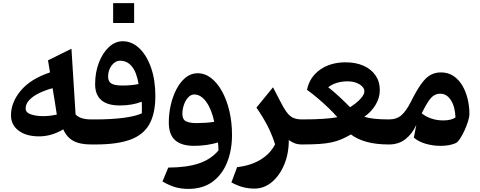

<svg xmlns="http://www.w3.org/2000/svg" viewBox="-20 -924 3067 1228"><path d="M299.8 -460.9 287.1 -538.1 437 -612.3 463.4 -192.4Q478 -175.8 503.9 -168Q529.8 -160.2 563 -160.2H563.5V0H563Q490.2 0 448.2 -23.4Q406.2 -46.9 384.8 -96.7Q309.6 -51.8 230 -51.8Q147.5 -51.8 98.9 -88.6Q50.3 -125.5 50.3 -186.5Q50.3 -269.5 113 -344.5Q175.8 -419.4 299.8 -460.9ZM316.4 -359.9Q270 -347.7 230.7 -328.6Q191.4 -309.6 167.7 -284.7Q144 -259.8 144 -230Q144 -204.1 177.5 -192.6Q210.9 -181.2 257.8 -181.2Q281.2 -181.2 303.7 -184.3Q326.2 -187.5 343.3 -190.9Q336.9 -234.9 330.6 -273.7Q324.2 -312.5 316.4 -359.9Z M973.6 -310.5Q973.6 -198.7 935.8 -130.4Q897.9 -62 814 -31Q730 0 591.3 0H563.5Q543.9 0 543.9 -36.6V-123.5Q543.9 -160.2 563.5 -160.2H590.3Q695.3 -160.2 772.5 -170.7Q849.6 -181.2 887.2 -199.2Q887.7 -215.3 887.5 -235.8Q887.2 -256.3 886.7 -273.4Q825.2 -249.5 746.1 -249.5Q588.4 -249.5 588.4 -385.7Q588.4 -460.4 612.3 -522.9Q636.2 -585.4 676.5 -622.8Q716.8 -660.2 764.6 -660.2Q824.2 -660.2 871.6 -614.7Q918.9 -569.3 946.3 -490.5Q973.6 -411.6 973.6 -310.5ZM866.2 -386.7Q854 -461.9 823.7 -498.8Q793.5 -535.6 748.5 -535.6Q717.3 -535.6 694.3 -505.6Q671.4 -475.6 671.4 -433.6Q671.4 -402.8 692.1 -389.9Q712.9 -377 762.7 -377Q791.5 -377 818.6 -379.4Q845.7 -381.8 866.2 -386.7ZM703.6 -903.8H837.9V-776.9H703.6Z M1184.1 284.2Q1142.6 284.2 1104.7 274.2Q1066.9 264.2 1019 236.8L1056.2 147.9Q1177.2 147 1253.7 120.6Q1330.1 94.2 1377.4 38.1Q1377 13.2 1374 -12.7Q1341.3 -2.9 1302.5 2.9Q1263.7 8.8 1220.7 8.8Q1141.1 8.8 1100.3 -27.1Q1059.6 -63 1059.6 -140.6Q1059.6 -197.8 1072.5 -253.7Q1085.4 -309.6 1109.6 -355.2Q1133.8 -400.9 1167.7 -428.2Q1201.7 -455.6 1243.7 -455.6Q1290.5 -455.6 1330.6 -424.6Q1370.6 -393.6 1400.6 -338.9Q1430.7 -284.2 1447.3 -212.9Q1463.9 -141.6 1463.9 -61Q1463.9 36.6 1432.4 115Q1400.9 193.4 1338.9 238.8Q1276.9 284.2 1184.1 284.2ZM1350.1 -145Q1333.5 -225.1 1299.1 -272.5Q1264.6 -319.8 1222.7 -319.8Q1201.2 -319.8 1183.8 -301.3Q1166.5 -282.7 1156.5 -254.2Q1146.5 -225.6 1146.5 -195.3Q1146.5 -160.2 1169.2 -148.4Q1191.9 -136.7 1237.8 -136.7Q1264.6 -136.7 1294.4 -138.7Q1324.2 -140.6 1350.1 -145Z M1726.1 -365.7 1767.6 -285.6Q1792.5 -235.4 1812.3 -208.3Q1832 -181.2 1854.7 -170.7Q1877.4 -160.2 1911.1 -160.2H1911.6V0H1911.1Q1885.7 0 1865.7 -7.3Q1845.7 -14.6 1827.1 -28.3Q1827.1 59.6 1797.4 129.9Q1767.6 200.2 1718 241.2Q1668.5 282.2 1607.9 282.2Q1570.8 282.2 1536.4 273.7Q1502 265.1 1460 242.7L1496.6 145Q1583.5 135.3 1646 97.4Q1708.5 59.6 1739.3 -1Q1721.2 -59.1 1693.1 -115Q1665 -170.9 1620.1 -235.8Z M2190.4 -525.4Q2256.3 -525.4 2305.4 -503.4Q2354.5 -481.4 2381.8 -441.7Q2409.2 -401.9 2409.2 -348.1Q2409.2 -297.4 2381.3 -252.2Q2353.5 -207 2310.1 -177.2Q2360.4 -160.2 2467.3 -160.2H2467.8V0H2467.3Q2385.7 0 2325.9 -16.4Q2266.1 -32.7 2224.6 -64Q2192.9 -45.9 2164.1 -33.4Q2135.3 -21 2101.6 -13.7Q2067.9 -6.3 2022.5 -3.2Q1977.1 0 1911.6 0Q1906.2 0 1899.2 -7.8Q1892.1 -15.6 1892.1 -36.6V-123.5Q1892.1 -144.5 1897.9 -152.3Q1903.8 -160.2 1911.6 -160.2Q1995.1 -160.2 2049.1 -164.1Q2103 -168 2137.7 -174.3Q2116.2 -199.7 2082.8 -231.9Q2049.3 -264.2 2012.2 -295.7Q1975.1 -327.1 1943.4 -349.6Q1960.4 -431.2 2027.1 -478.3Q2093.8 -525.4 2190.4 -525.4ZM2204.1 -403.8Q2129.4 -403.8 2079.1 -366.2Q2111.8 -340.8 2148.4 -306.9Q2185.1 -272.9 2219.2 -238.3Q2260.3 -264.6 2285.4 -291.7Q2310.5 -318.8 2310.5 -339.8Q2310.5 -365.7 2279.1 -384.8Q2247.6 -403.8 2204.1 -403.8Z M2799.8 -460.9Q2845.7 -460.9 2879.9 -438.2Q2914.1 -415.5 2936.8 -377.2Q2959.5 -338.9 2970.9 -291.3Q2982.4 -243.7 2982.4 -193.8Q2982.4 -176.8 2973.6 -148.4Q2964.8 -120.1 2951.2 -90.1Q2937.5 -60.1 2922.6 -37.6Q2907.7 -15.1 2896 -9.3Q2857.4 8.8 2797.9 8.8Q2749 8.8 2703.1 -4.4Q2657.2 -17.6 2627 -43.5L2642.6 -125.5Q2617.7 -69.3 2574 -34.7Q2530.3 0 2467.8 0Q2458 0 2453.1 -7.8Q2448.2 -15.6 2448.2 -36.6V-123.5Q2448.2 -144 2453.1 -152.1Q2458 -160.2 2467.8 -160.2Q2517.6 -160.2 2548.1 -187.7Q2578.6 -215.3 2606.4 -270Q2643.6 -344.7 2673.3 -386.2Q2703.1 -427.7 2732.9 -444.3Q2762.7 -460.9 2799.8 -460.9ZM2795.9 -324.7Q2773.9 -324.7 2755.9 -313.7Q2737.8 -302.7 2719.5 -275.4Q2701.2 -248 2677.2 -199.7Q2698.7 -180.2 2735.4 -167Q2772 -153.8 2814.9 -153.8Q2864.7 -153.8 2893.1 -172.4Q2891.1 -240.2 2864.3 -282.5Q2837.4 -324.7 2795.9 -324.7Z"/></svg>

Font: Pinar-DS3-FD Bold
Style: Regular
Weight: 700
Designer: Amin Abedi
Version: Version 3.000